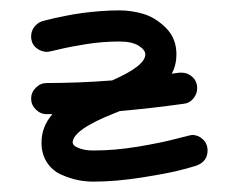

<svg xmlns="http://www.w3.org/2000/svg" viewBox="-20 -350 460 370"><path d="M70 -190Q131 -190 196 -195Q260 -223 260 -245Q260 -254 247 -262Q234 -270 210 -270Q178 -270 146.5 -265Q115 -260 94.5 -255Q74 -250 71 -250Q59 -250 49.5 -258Q40 -266 40 -280Q40 -290 46 -298Q52 -306 61 -309Q61 -309 68.5 -311Q76 -313 85 -315Q94 -317 109 -320Q124 -323 139 -325Q154 -327 173 -328.5Q192 -330 210 -330Q234 -330 257 -323Q280 -316 300 -296Q320 -276 320 -245Q320 -225 311 -208Q319 -209 326 -210H330Q342 -210 351 -201.5Q360 -193 360 -180Q360 -169 352.5 -160Q345 -151 334 -150Q269 -141 211 -136Q206 -134 201 -132Q120 -100 120 -75Q120 -73 122.5 -70Q125 -67 135 -63.5Q145 -60 160 -60Q202 -60 246.5 -67.5Q291 -75 319.5 -82.5Q348 -90 350 -90Q362 -90 371 -81.5Q380 -73 380 -60Q380 -39 359 -31Q350 -28 327 -22Q304 -16 253.5 -8Q203 0 160 0Q145 0 130 -3Q115 -6 98 -13.5Q81 -21 70.5 -37Q60 -53 60 -75Q60 -106 81 -130Q75 -130 70 -130Q58 -130 49 -139Q40 -148 40 -160Q40 -172 49 -181Q58 -190 70 -190Z"/></svg>

Font: Pecita
Style: Book
Weight: 400
Width: 7
Version: Version 4.3